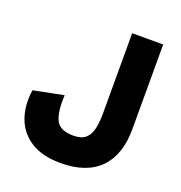

<svg xmlns="http://www.w3.org/2000/svg" viewBox="-129 -815 883 937"><g transform="rotate(20 312.5 -346.5)"><path d="M560 -704V-265Q560 -131 490.5 -60Q421 11 287 11Q191 11 131.5 -27Q72 -65 48.5 -130Q25 -195 37 -276L193 -307Q188 -219 209 -177.5Q230 -136 299 -136Q341 -136 362.5 -155Q384 -174 391.5 -208Q399 -242 399 -285V-704Z"/></g></svg>

Font: Prodigy Sans
Style: Bold
Weight: 700
Designer: Wei Huang
Foundry: Wei Huang
Version: Version 1.003; ttfautohint (v1.8.3)